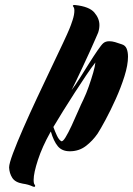

<svg xmlns="http://www.w3.org/2000/svg" viewBox="-20 -714 526 759"><path d="M109 23Q92 15 70 12Q40 7 28.5 -11Q17 -29 16 -52Q16 -67 31.5 -108.5Q47 -150 72 -207Q97 -264 126 -326Q155 -388 182 -444.5Q209 -501 228.5 -542.5Q248 -584 254 -599Q260 -613 267 -634.5Q274 -656 274 -672Q274 -683 270 -687Q268 -691 268 -691Q268 -695 278 -694Q333 -688 353 -664.5Q373 -641 373 -615Q373 -600 368 -585Q366 -580 356.5 -558.5Q347 -537 334 -508Q321 -479 306.5 -448.5Q292 -418 280.5 -393.5Q269 -369 263 -358Q277 -376 295 -404.5Q313 -433 331.5 -462.5Q350 -492 365.5 -514.5Q381 -537 388 -543Q397 -551 412 -551Q423 -551 435 -547.5Q447 -544 461 -539Q475 -535 480.5 -522Q486 -509 486 -490Q486 -457 472 -412.5Q458 -368 437.5 -322.5Q417 -277 397 -240Q377 -203 366 -186Q346 -157 319 -136.5Q292 -116 256 -116Q225 -116 208.5 -136Q192 -156 181 -194L179 -191Q147 -134 130 -82Q113 -30 113 -3Q113 12 117 16Q119 18 119 21Q119 27 109 23ZM222 -156Q228 -153 239 -171Q250 -189 263 -217Q276 -245 288.5 -274Q301 -303 310 -321Q321 -344 331 -372.5Q341 -401 348.5 -427Q356 -453 357 -467Q342 -448 320.5 -416Q299 -384 275 -347Q251 -310 229 -274.5Q207 -239 191 -212Q197 -195 205 -178Q213 -161 222 -156Z"/></svg>

Font: Praise
Style: Regular
Weight: 400
Designer: Robert E. Leuschke
Foundry: Robert E. Leuschke
Version: Version 1.100; ttfautohint (v1.8.3)